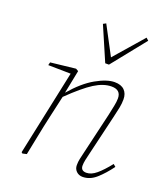

<svg xmlns="http://www.w3.org/2000/svg" viewBox="-140 -858 845 969"><g transform="rotate(20 282.0 -373.5)"><path d="M416 12Q396 12 382.5 -1Q369 -14 369 -34Q369 -53 372.5 -68Q376 -83 381 -105L433 -327Q439 -356 444 -379.5Q449 -403 449 -421Q449 -467 399 -467Q356 -467 307.5 -436.5Q259 -406 184 -333L157 -213Q145 -160 134.5 -106.5Q124 -53 113 0L91 5L85 0L182 -457L61 -459L65 -475L199 -490L213 -482L188 -357Q248 -427 306.5 -460Q365 -493 406 -493Q441 -493 459 -475Q477 -457 477 -426Q477 -404 472.5 -381Q468 -358 460 -325L408 -105Q404 -89 400.5 -72.5Q397 -56 397 -42Q397 -14 427 -14Q453 -14 480.5 -37Q508 -60 542 -103L555 -92Q522 -47 488.5 -17.5Q455 12 416 12ZM264 -757 345 -604 480 -759 493 -747 348 -566H328L249 -749Z"/></g></svg>

Font: Source Serif 4 SmText ExtraLight
Style: Italic
Weight: 200
Italic angle: -12°
Designer: Frank Grießhammer
Foundry: Adobe
Version: Version 4.005;hotconv 1.1.0;makeotfexe 2.6.0